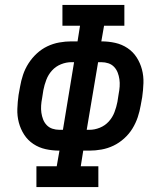

<svg xmlns="http://www.w3.org/2000/svg" viewBox="-20 -755 640 775"><path d="M127 0V-84H209L220 -147Q191 -147 164 -153Q137 -159 114.5 -174Q92 -189 77.5 -211.5Q63 -234 56 -260.5Q49 -287 50 -315.5Q51 -344 55 -372L61 -405Q65 -429 73 -453Q81 -477 95 -499Q109 -521 128.5 -539Q148 -557 171 -568Q194 -579 219 -583.5Q244 -588 268 -588H293L303 -651H232V-735H482V-651H400L389 -588Q418 -588 445 -582Q472 -576 494.5 -561Q517 -546 531.5 -523.5Q546 -501 553 -474.5Q560 -448 559 -419.5Q558 -391 554 -363L548 -330Q544 -306 536 -282Q528 -258 514.5 -236Q501 -214 481 -196Q461 -178 438 -167Q415 -156 390 -151.5Q365 -147 341 -147H316L306 -84H377V0ZM220 -231H234L279 -504H268Q247 -504 226 -495.5Q205 -487 190 -470.5Q175 -454 167 -433Q159 -412 155 -391L150 -359Q147 -344 146 -329Q145 -314 147 -300Q149 -286 154 -273Q159 -260 168.5 -250Q178 -240 191.5 -235.5Q205 -231 220 -231ZM341 -231Q362 -231 383 -239.5Q404 -248 419 -264.5Q434 -281 442 -302Q450 -323 454 -344L459 -376Q462 -391 463 -406Q464 -421 462 -435Q460 -449 455 -462Q450 -475 440.5 -485Q431 -495 417.5 -499.5Q404 -504 389 -504H376L330 -231Z"/></svg>

Font: Iosevka Slab MdExObl
Style: Regular
Weight: 500
Width: 7
Italic angle: -9°
Monospace: yes
Designer: Belleve Invis
Foundry: Belleve Invis
Version: Version 11.1.1; ttfautohint (v1.8.3)